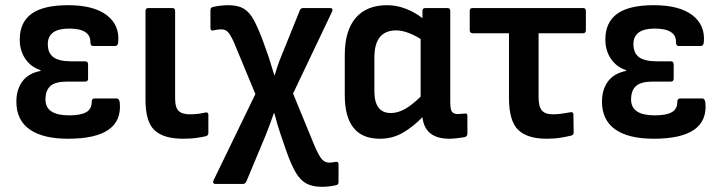

<svg xmlns="http://www.w3.org/2000/svg" viewBox="-20 -523 2774 739"><path d="M242 11Q145 11 94 -25Q43 -61 43 -132Q43 -178 66 -209.5Q89 -241 136 -250V-253Q99 -265 77.5 -296.5Q56 -328 56 -371Q56 -437 101.5 -470Q147 -503 242 -503Q341 -503 391 -464.5Q441 -426 435 -361Q434 -346 423 -346H338Q328 -346 328 -360Q329 -413 246 -413Q164 -413 164 -353Q164 -319 185.5 -303Q207 -287 254 -287H308Q319 -287 319 -275V-220Q319 -209 308 -209H239Q193 -209 174 -192Q155 -175 155 -140Q155 -79 246 -79Q290 -79 311.5 -91Q333 -103 333 -131Q333 -144 344 -144H429Q439 -144 441 -128Q454 11 242 11Z M685 11Q610 11 575 -21.5Q540 -54 540 -139V-481Q540 -492 551 -492H643Q654 -492 654 -481V-143Q654 -110 667 -96.5Q680 -83 712 -83Q728 -83 743 -85Q758 -87 771 -90Q782 -92 782 -81V-11Q782 -2 773 1Q757 5 734.5 8Q712 11 685 11Z M1219 196Q1183 196 1159.5 183.5Q1136 171 1118 140.5Q1100 110 1081 55L1061 -3Q1054 -23 1048 -43.5Q1042 -64 1036 -87H1034Q1026 -64 1018.5 -44Q1011 -24 1002 -1L928 176Q923 185 915 185H810Q803 185 801 181Q799 177 802 171L963 -161L880 -361Q867 -389 857.5 -399.5Q848 -410 832 -410Q824 -410 816.5 -409Q809 -408 801 -406Q790 -403 790 -416V-484Q790 -494 799 -496Q812 -499 827.5 -501Q843 -503 859 -503Q896 -503 918.5 -489.5Q941 -476 957.5 -445Q974 -414 993 -363L1015 -301Q1020 -285 1025 -268.5Q1030 -252 1036 -233H1037Q1043 -252 1049 -270.5Q1055 -289 1062 -305L1134 -483Q1137 -492 1147 -492H1250Q1264 -492 1258 -478L1108 -163L1191 39Q1208 78 1219.5 90.5Q1231 103 1248 103Q1253 103 1259 102Q1265 101 1272 100Q1283 98 1283 110V178Q1283 188 1273 190Q1246 196 1219 196Z M1442 11Q1307 11 1307 -157V-311Q1307 -405 1349 -454Q1391 -503 1470 -503Q1508 -503 1544 -488.5Q1580 -474 1606 -453V-481Q1606 -492 1617 -492H1702Q1713 -492 1713 -481V-131Q1713 -102 1719.5 -93Q1726 -84 1743 -84Q1750 -84 1756.5 -85Q1763 -86 1770 -86Q1779 -88 1779 -77V-8Q1779 2 1768 5Q1755 7 1739 9Q1723 11 1710 11Q1615 11 1606 -72Q1569 -34 1529.5 -11.5Q1490 11 1442 11ZM1421 -172Q1421 -88 1484 -88Q1511 -88 1538 -103Q1565 -118 1599 -151V-373Q1575 -388 1550.5 -397Q1526 -406 1505 -406Q1421 -406 1421 -302Z M2084 11Q2010 11 1974.5 -23Q1939 -57 1939 -147V-395H1800Q1788 -395 1788 -407V-481Q1788 -492 1799 -492H2224Q2235 -492 2235 -481V-407Q2235 -395 2224 -395H2053V-149Q2053 -113 2065.5 -98Q2078 -83 2109 -83Q2128 -83 2145.5 -86Q2163 -89 2176 -91Q2187 -93 2187 -82L2188 -13Q2188 -3 2178 -1Q2162 3 2138 7Q2114 11 2084 11Z M2496 11Q2399 11 2348 -25Q2297 -61 2297 -132Q2297 -178 2320 -209.5Q2343 -241 2390 -250V-253Q2353 -265 2331.5 -296.5Q2310 -328 2310 -371Q2310 -437 2355.5 -470Q2401 -503 2496 -503Q2595 -503 2645 -464.5Q2695 -426 2689 -361Q2688 -346 2677 -346H2592Q2582 -346 2582 -360Q2583 -413 2500 -413Q2418 -413 2418 -353Q2418 -319 2439.5 -303Q2461 -287 2508 -287H2562Q2573 -287 2573 -275V-220Q2573 -209 2562 -209H2493Q2447 -209 2428 -192Q2409 -175 2409 -140Q2409 -79 2500 -79Q2544 -79 2565.5 -91Q2587 -103 2587 -131Q2587 -144 2598 -144H2683Q2693 -144 2695 -128Q2708 11 2496 11Z"/></svg>

Font: Sofia Sans Semi Condensed
Style: Bold
Weight: 700
Designer: Botio Nikoltchev, Ani Petrova
Foundry: lettersoup
Version: Version 4.100; ttfautohint (v1.8.4.7-5d5b)